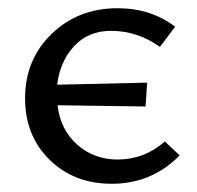

<svg xmlns="http://www.w3.org/2000/svg" viewBox="-20 -441 479 467"><path d="M381 -97 417 -63Q349 6 252 6Q160 6 100.5 -52.5Q41 -111 41 -202Q41 -296 105.5 -358.5Q170 -421 266 -421Q347 -421 406 -376L369 -327Q314 -366 250 -366Q195 -366 160.5 -329Q126 -292 119 -235L338 -240L334 -182L120 -185Q127 -125 168 -89Q209 -53 266 -53Q331 -53 381 -97Z"/></svg>

Font: EauTest Medium
Style: Italic
Weight: 500
Italic angle: -12°
Designer: Christian Thalmann (Catharsis Fonts)
Version: Version 0.001;PS 000.001;hotconv 1.0.88;makeotf.lib2.5.64775